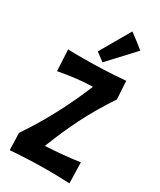

<svg xmlns="http://www.w3.org/2000/svg" viewBox="-200 -833 768 922"><g transform="rotate(30 184.5 -372.0)"><path d="M340 -546C259 -539 183 -536 104 -536C77 -536 50 -536 23 -537L29 -420C94 -432 152 -440 216 -441C163 -314 103 -196 19 -72L22 22C92 17 161 14 230 14C270 14 310 15 350 17L347 -98C284 -89 220 -83 158 -80C207 -206 263 -323 346 -446ZM151 -600 197 -566 326 -705C326 -705 280 -743 247 -766Z"/></g></svg>

Font: Rum Raisin
Style: Regular
Weight: 400
Designer: Astigmatic (AOETI)
Foundry: Astigmatic (AOETI)
Version: Version 1.000